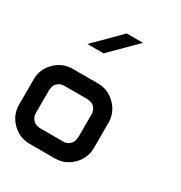

<svg xmlns="http://www.w3.org/2000/svg" viewBox="-191 -971 1049 1110"><g transform="rotate(30 333.5 -416.5)"><path d="M333.3 -108.3Q355 -110 372.1 -126.2Q389.2 -142.5 389.2 -166.7H390.8V-333.3Q389.2 -355 373.3 -372.1Q357.5 -389.2 333.3 -389.2V-390.8H166.7Q144.2 -389.2 127.1 -373.3Q110 -357.5 110 -333.3H108.3V-166.7Q110 -144.2 126.2 -127.1Q142.5 -110 166.7 -110V-108.3ZM333.3 0H166.7Q97.5 0 48.8 -48.8Q0 -97.5 0 -166.7V-333.3Q0 -402.5 48.8 -451.2Q97.5 -500 166.7 -500H333.3Q401.7 -500 450.8 -450.8Q500 -401.7 500 -333.3V-166.7Q500 -97.5 451.2 -48.8Q402.5 0 333.3 0ZM441.7 -833.3Q309.2 -700 275 -666.7H166.7L333.3 -833.3Z"/></g></svg>

Font: 0xA000-Squareish-Mono
Style: Squareish-Mono-Bold
Weight: 700
Version: Version 0.1